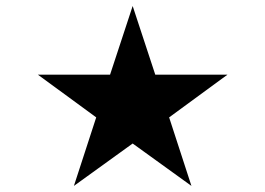

<svg xmlns="http://www.w3.org/2000/svg" viewBox="-20 -816 887 643"><path d="M106.9 -565.9H348.6L424.3 -795.9L500 -565.9H741.7L546.4 -422.9L621.1 -193.4L424.3 -335.4L227.5 -193.4L302.2 -422.9Z"/></svg>

Font: Sahel FD
Style: FD
Weight: 400
Foundry: Saber Rastikerdar (saber.rastikerdar@gmail.com)
Version: Version 3.3.1